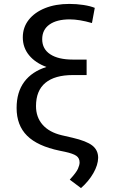

<svg xmlns="http://www.w3.org/2000/svg" viewBox="-20 -757 580 970"><path d="M389.2 193.2 332.4 150.6Q365.4 114.7 373.8 95.7Q382.1 76.7 382.1 63.9Q382.1 41.9 365.8 30.4Q349.4 18.8 308.2 9.9L281.2 4.3Q169.7 -18.8 116.8 -71.4Q63.9 -123.9 63.9 -211.6Q63.9 -291.5 102.6 -343.6Q141.3 -395.6 214.8 -418.7Q158.7 -439.3 127 -477.8Q95.2 -516.3 95.2 -568.2Q95.2 -618.6 125 -656.6Q154.8 -694.6 207.7 -715.9Q260.7 -737.2 330.3 -737.2Q367.2 -737.2 401.6 -731.9Q436.1 -726.6 458.8 -717.3L444.6 -640.6Q380.3 -659.1 332.4 -659.1Q266.7 -659.1 229.9 -633Q193.2 -606.9 193.2 -558.9Q193.2 -509.6 233.8 -482.8Q274.5 -456 348 -456H417.6V-377.8H348Q257.1 -377.8 209.5 -338.6Q161.9 -299.4 161.9 -220.9Q161.9 -164.8 195.3 -126.8Q228.7 -88.8 291.2 -73.9L346.6 -61.1Q416.9 -44.7 446.4 -21.7Q475.9 1.4 475.9 40.5Q475.1 76.7 451.7 117.7Q428.3 158.7 389.2 193.2Z"/></svg>

Font: Linik Sans
Style: Regular
Weight: 400
Designer: Rasmus Andersson (font), Marc Monis (original base), Kil Hyung-jin (Pretendard portions), Cristiano Sobral (main changes
Foundry: rsms
Version: Version 3.018;May 31, 2022;FontCreator 14.0.0.2814 64-bit; t